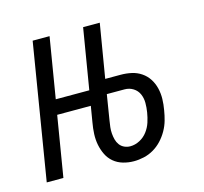

<svg xmlns="http://www.w3.org/2000/svg" viewBox="-84 -623 768 724"><g transform="rotate(-15 300.0 -261.0)"><path d="M15 0 102 -530H168L129 -294H292L283 -236H119L80 0ZM354 8Q332 8 311.5 2Q291 -4 275.5 -17Q260 -30 251 -48.5Q242 -67 238 -87.5Q234 -108 235 -130Q236 -152 240 -174L299 -530H364L329 -320H389Q411 -320 431.5 -315.5Q452 -311 469 -299.5Q486 -288 497 -271Q508 -254 513 -233.5Q518 -213 517.5 -191.5Q517 -170 513 -148Q510 -129 504.5 -109.5Q499 -90 488.5 -71.5Q478 -53 463.5 -37.5Q449 -22 431 -11.5Q413 -1 393 3.5Q373 8 354 8ZM355 -50Q374 -50 392 -59.5Q410 -69 422 -85Q434 -101 440 -119.5Q446 -138 449 -157Q452 -175 452 -193.5Q452 -212 445 -228Q438 -244 423 -253.5Q408 -263 389 -263H320L304 -164Q302 -152 300.5 -139.5Q299 -127 300 -114.5Q301 -102 304 -90.5Q307 -79 314 -69.5Q321 -60 332 -55Q343 -50 355 -50Z"/></g></svg>

Font: Iosevka Curly Light Extended
Style: Italic
Weight: 300
Width: 7
Italic angle: -9°
Monospace: yes
Designer: Belleve Invis
Foundry: Belleve Invis
Version: Version 11.1.0; ttfautohint (v1.8.3)